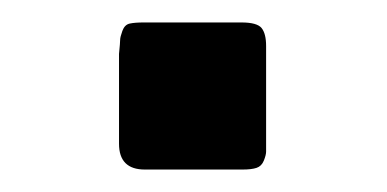

<svg xmlns="http://www.w3.org/2000/svg" viewBox="-20 -151 345 171"><path d="M86 -23V-103Q87 -113 87 -115.5Q87 -118 89 -123.5Q91 -129 95.5 -130Q100 -131 108 -131H195Q209 -131 213 -126Q217 -121 217 -110V-28Q217 -19 217 -16Q217 -13 215 -8Q213 -3 208.5 -1.5Q204 0 196 0H109Q86 0 86 -23Z"/></svg>

Font: CMU Sans Serif
Style: Bold
Weight: 700
Version: Version 0.7.0